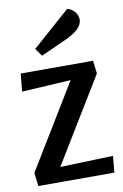

<svg xmlns="http://www.w3.org/2000/svg" viewBox="-86 -809 552 860"><g transform="rotate(-10 190.0 -379.5)"><path d="M282 -759Q302 -754 315.5 -738Q329 -722 329 -702Q329 -658 244 -621L135 -572L110 -607ZM363 -451 129 -67 370 -75 363 0H17L10 -61L242 -442L19 -429L27 -510H356Z"/></g></svg>

Font: Sansita
Style: Regular
Weight: 400
Designer: Pablo Cosgaya
Foundry: Omnibus-Type
Version: Version 1.006;hotconv 1.0.109;makeotfexe 2.5.65596